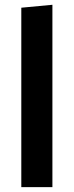

<svg xmlns="http://www.w3.org/2000/svg" viewBox="-20 -764 302 784"><path d="M67 0V-732.5L194 -744.5V0Z"/></svg>

Font: Heraclito SemiBold
Style: Regular
Weight: 600
Designer: Kostas Bartsokas (font) & Cristiano Sobral (main changes)
Foundry: Kostas Bartsokas (font) & Cristiano Sobral (main changes)
Version: Version 1.00;July 8, 2020;FontCreator 13.0.0.2655 64-bit